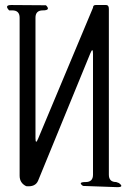

<svg xmlns="http://www.w3.org/2000/svg" viewBox="-20 -774 540 769"><path d="M312.5 -29.3Q290 -44.9 323.2 -44.9Q352.5 -44.9 352.5 -74.2V-557.6Q352.5 -586.9 341.8 -560.5L132.8 -50.8Q122.1 -24.4 85 -28.3Q58.6 -41 58.6 -70.3V-703.1Q58.6 -732.4 29.3 -732.4H16.6Q-3.9 -753.9 25.4 -753.9L164.1 -752.9Q184.6 -732.4 151.4 -732.4Q122.1 -732.4 122.1 -703.1V-221.7Q122.1 -192.4 132.8 -218.8L352.5 -743.2Q352.5 -753.9 363.3 -753.9H405.3Q416 -753.9 416 -738.3V-74.2Q416 -44.9 445.3 -44.9L456.1 -41Q478.5 -24.4 450.2 -24.4Z"/></svg>

Font: B2 Hana
Style: Regular
Weight: 500
Version: 2020-08-05; (max)